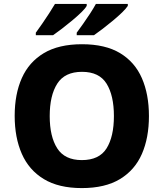

<svg xmlns="http://www.w3.org/2000/svg" viewBox="-20 -951 836 981"><path d="M741 -358Q741 -247 705 -164.5Q669 -82 593 -36Q517 10 398 10Q280 10 204 -36Q128 -82 91.5 -165Q55 -248 55 -359Q55 -470 91.5 -552Q128 -634 204 -679.5Q280 -725 399 -725Q518 -725 593.5 -679.5Q669 -634 705 -551.5Q741 -469 741 -358ZM234 -358Q234 -253 272.5 -193Q311 -133 398 -133Q487 -133 524.5 -193Q562 -253 562 -358Q562 -463 524.5 -523.5Q487 -584 399 -584Q311 -584 272.5 -523.5Q234 -463 234 -358ZM633 -921Q625 -908 604.5 -888Q584 -868 557.5 -846Q531 -824 505 -804Q479 -784 460 -771H372V-784Q386 -803 404.5 -829Q423 -855 440.5 -882Q458 -909 470 -931H633ZM423 -921Q416 -908 395.5 -888Q375 -868 348.5 -846Q322 -824 296 -804Q270 -784 251 -771H163V-784Q177 -803 195 -829Q213 -855 230.5 -882Q248 -909 261 -931H423Z"/></svg>

Font: Noto Sans Kannada ExtraBold
Style: Regular
Weight: 800
Designer: Jelle Bosma - Monotype Design Team
Foundry: Monotype Imaging Inc.
Version: Version 2.005; ttfautohint (v1.8.4.7-5d5b)